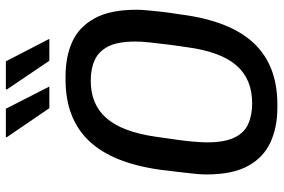

<svg xmlns="http://www.w3.org/2000/svg" viewBox="-172 -762 945 640"><g transform="rotate(-90 300.0 -442.5)"><path d="M260 10Q195 10 145 -13Q95 -36 66.5 -87.5Q38 -139 38 -226Q38 -240 39.5 -258Q41 -276 44.5 -304Q48 -332 53 -376Q75 -539 149.5 -617.5Q224 -696 354 -696H365Q431 -696 480.5 -673.5Q530 -651 558.5 -599Q587 -547 587 -460Q587 -447 585.5 -428.5Q584 -410 581 -382Q578 -354 571 -310Q550 -148 476 -69Q402 10 272 10ZM275 -74Q356 -74 401.5 -126.5Q447 -179 462 -290Q469 -337 472.5 -367Q476 -397 478 -415Q480 -433 480.5 -444Q481 -455 481 -463Q481 -521 465 -553Q449 -585 420 -598.5Q391 -612 350 -612Q271 -612 225.5 -559.5Q180 -507 164 -397Q157 -350 153 -320Q149 -290 147.5 -271.5Q146 -253 145.5 -242.5Q145 -232 145 -224Q145 -167 160.5 -134Q176 -101 205.5 -87.5Q235 -74 275 -74ZM417 -750 321 -892 323 -895H415L490 -750ZM259 -750 162 -892 163 -895H257L331 -750Z"/></g></svg>

Font: Chivo Mono
Style: Italic
Weight: 400
Italic angle: -8.05°
Monospace: yes
Version: Version 1.008